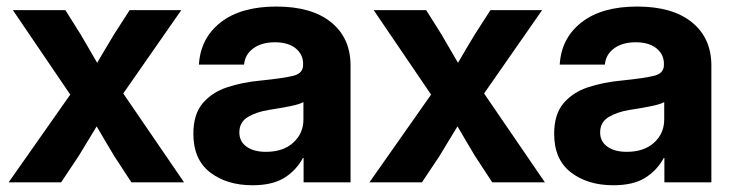

<svg xmlns="http://www.w3.org/2000/svg" viewBox="-20 -546 2201 575"><path d="M5.9 0 190.4 -262.7 18.6 -515.6H175.8L221.2 -443.4Q234.4 -420.9 246.6 -399.9Q258.8 -378.9 271 -357.9Q283.2 -378.9 295.7 -399.9Q308.1 -420.9 321.8 -443.4L368.2 -515.6H522.9L349.1 -266.1L531.2 0H373.5L321.8 -79.1Q307.6 -102.5 294.9 -124.3Q282.2 -146 269.5 -167.5Q256.3 -146 243.2 -124.3Q230 -102.5 215.8 -79.1L163.1 0Z M736.3 8.8Q659.2 8.8 609.1 -29.8Q559.1 -68.4 559.1 -145.5Q559.1 -203.6 586.9 -236.6Q614.7 -269.5 660.6 -284.7Q706.5 -299.8 760.3 -304.7Q831.1 -312 859.4 -319.3Q887.7 -326.7 887.7 -351.6V-355Q887.7 -383.3 865.2 -401.4Q842.8 -419.4 803.2 -419.4Q763.2 -419.4 738.3 -400.9Q713.4 -382.3 710.9 -352.5H575.7Q580.6 -432.1 641.1 -479.2Q701.7 -526.4 807.6 -526.4Q913.6 -526.4 971.7 -479.2Q1029.8 -432.1 1029.8 -349.6V0H889.2V-72.8H887.2Q866.7 -35.2 831.1 -13.2Q795.4 8.8 736.3 8.8ZM776.4 -91.3Q828.1 -91.3 858.4 -118.9Q888.7 -146.5 888.7 -188.5V-240.2Q876.5 -233.4 848.1 -227.8Q819.8 -222.2 785.2 -216.8Q748 -210.9 722.4 -195.6Q696.8 -180.2 696.8 -149.4Q696.8 -122.1 718.5 -106.7Q740.2 -91.3 776.4 -91.3Z M1086.4 0 1271 -262.7 1099.1 -515.6H1256.3L1301.8 -443.4Q1314.9 -420.9 1327.1 -399.9Q1339.4 -378.9 1351.6 -357.9Q1363.8 -378.9 1376.2 -399.9Q1388.7 -420.9 1402.3 -443.4L1448.7 -515.6H1603.5L1429.7 -266.1L1611.8 0H1454.1L1402.3 -79.1Q1388.2 -102.5 1375.5 -124.3Q1362.8 -146 1350.1 -167.5Q1336.9 -146 1323.7 -124.3Q1310.5 -102.5 1296.4 -79.1L1243.7 0Z M1816.9 8.8Q1739.7 8.8 1689.7 -29.8Q1639.6 -68.4 1639.6 -145.5Q1639.6 -203.6 1667.5 -236.6Q1695.3 -269.5 1741.2 -284.7Q1787.1 -299.8 1840.8 -304.7Q1911.6 -312 1939.9 -319.3Q1968.3 -326.7 1968.3 -351.6V-355Q1968.3 -383.3 1945.8 -401.4Q1923.3 -419.4 1883.8 -419.4Q1843.8 -419.4 1818.8 -400.9Q1793.9 -382.3 1791.5 -352.5H1656.2Q1661.1 -432.1 1721.7 -479.2Q1782.2 -526.4 1888.2 -526.4Q1994.1 -526.4 2052.2 -479.2Q2110.4 -432.1 2110.4 -349.6V0H1969.7V-72.8H1967.8Q1947.3 -35.2 1911.6 -13.2Q1876 8.8 1816.9 8.8ZM1856.9 -91.3Q1908.7 -91.3 1939 -118.9Q1969.2 -146.5 1969.2 -188.5V-240.2Q1957 -233.4 1928.7 -227.8Q1900.4 -222.2 1865.7 -216.8Q1828.6 -210.9 1803 -195.6Q1777.3 -180.2 1777.3 -149.4Q1777.3 -122.1 1799.1 -106.7Q1820.8 -91.3 1856.9 -91.3Z"/></svg>

Font: Inter Display
Style: Bold
Weight: 700
Designer: Rasmus Andersson
Foundry: rsms
Version: Version 4.001;git-9221beed3